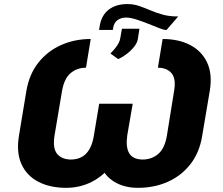

<svg xmlns="http://www.w3.org/2000/svg" viewBox="-20 -901 1083 931"><path d="M839.4 -821.3H844.2L787.6 -755.9H783.2Q774.9 -755.9 752.2 -764.6Q729.5 -773.4 699.7 -785.4Q669.9 -797.4 640.9 -806.6Q611.8 -815.9 590.8 -815.9Q567.4 -815.9 550 -803.5Q532.7 -791 528.8 -766.1L526.9 -755.9H460.4L463.4 -774.9Q472.7 -828.6 508.1 -855Q543.5 -881.3 597.7 -881.3Q627.4 -881.3 654.5 -872.1Q681.6 -862.8 709.5 -850.8Q737.3 -838.9 769 -830.1Q800.8 -821.3 839.4 -821.3ZM553.2 -614.3 515.6 -641.6Q535.6 -661.6 547.9 -679.9Q560.1 -698.2 563 -714.8L571.3 -761.7H656.2L648.4 -711.9Q645.5 -692.9 629.9 -673.6Q614.3 -654.3 593.5 -638.7Q572.8 -623 553.2 -614.3ZM419.9 -711.9 397 -572.8Q352.1 -572.3 321.5 -545.7Q291 -519 280.8 -460L244.1 -242.2Q234.9 -181.2 257.3 -154.5Q279.8 -127.9 323.7 -127.4Q372.1 -127.9 399.4 -158Q426.8 -188 435.5 -245.6L460.9 -397.9H604L577.6 -245.6Q564 -163.1 523.9 -106.2Q483.9 -49.3 426 -19.8Q368.2 9.8 300.8 9.8Q223.6 9.8 167 -19Q110.4 -47.9 84.5 -104.2Q58.6 -160.6 71.8 -242.2L107.9 -460Q121.6 -541 166 -597.2Q210.4 -653.3 276.4 -682.6Q342.3 -711.9 419.9 -711.9ZM745.6 -572.8 768.6 -711.9Q846.2 -711.9 902.3 -682.6Q958.5 -653.3 984.6 -597.2Q1010.7 -541 997.1 -460L960.4 -242.2Q947.3 -160.6 902.8 -104.2Q858.4 -47.9 792.7 -19Q727.1 9.8 649.4 9.8Q582 9.8 533.7 -19.8Q485.4 -49.3 464.1 -106.2Q442.9 -163.1 456.1 -245.6L482.4 -397.9H623.5L597.2 -245.6Q588.9 -188 606.4 -158Q624 -127.9 672.4 -127.4Q716.8 -127.9 747.8 -155Q778.8 -182.1 789.1 -242.2L824.2 -460Q834.5 -519 812 -545.7Q789.6 -572.3 745.6 -572.8Z"/></svg>

Font: Inter Tight ExtraBold
Style: Italic
Weight: 800
Italic angle: -9.39999°
Designer: Rasmus Andersson
Foundry: rsms
Version: Version 3.004